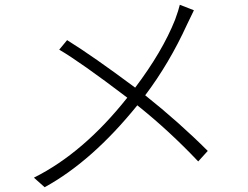

<svg xmlns="http://www.w3.org/2000/svg" viewBox="-20 -765 1040 804"><path d="M733 -745 792 -722Q789 -717 763 -662Q689 -500 588 -366Q731 -252 850 -133L810 -89Q689 -217 555 -324Q366 -90 167 19L122 -21Q330 -125 513 -356Q317 -505 228 -557L261 -597Q369 -530 546 -398Q660 -549 713 -682Q728 -723 733 -745Z"/></svg>

Font: Noto Sans Korean Light
Style: Regular
Weight: 300
Designer: Ryoko NISHIZUKA  (kana & ideographs); Paul D. Hunt (Latin, Greek & Cyrillic); Wenlong ZHANG  (bopomofo); Sandoll Communi
Foundry: Adobe Systems Incorporated
Version: Version 1.000;PS 1;hotconv 1.0.78;makeotf.lib2.5.61930